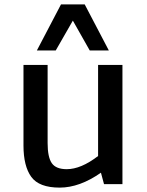

<svg xmlns="http://www.w3.org/2000/svg" viewBox="-20 -839 668 875"><path d="M312 -745 234 -609H148L258 -819H366L476 -609H389ZM427 -543H538V0H454L440 -52Q343 16 252 16Q158 16 122.5 -33Q87 -82 87 -176V-543H197V-187Q197 -123 216 -95.5Q235 -68 284 -68Q349 -68 427 -128Z"/></svg>

Font: Martel Sans DemiBold
Style: Regular
Weight: 600
Designer: Dan Reynolds and Mathieu Réguer
Foundry: Dan Reynolds and Mathieu Réguer
Version: Version 1.001;PS 001.001;hotconv 1.0.70;makeotf.lib2.5.58329